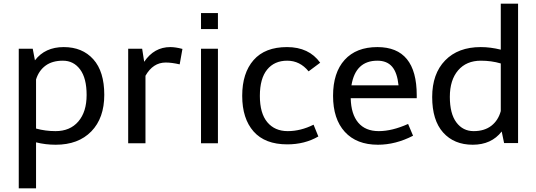

<svg xmlns="http://www.w3.org/2000/svg" viewBox="-20 -779 2917 1044"><path d="M487.5 -456.5C447.8 -500.8 394.2 -523 326.5 -523C258.8 -523 206.7 -499 170 -451L158 -514H82V245H176V-5C210 3.7 245.7 8 283 8C365 8 429.5 -16.2 476.5 -64.5C523.5 -112.8 547 -179.2 547 -263.5C547 -347.8 527.2 -412.2 487.5 -456.5ZM415.5 -401.5C439.2 -369.8 451 -323.5 451 -262.5C451 -201.5 436 -153.5 406 -118.5C376 -83.5 334.7 -66 282 -66C245.3 -66 210 -70.7 176 -80V-347C186 -379 203.2 -404 227.5 -422C251.8 -440 283.3 -449 322 -449C360.7 -449 391.8 -433.2 415.5 -401.5Z M677 0H771V-367C798.3 -415 835 -439 881 -439C903 -439 928.3 -435.7 957 -429L972 -513C946.7 -519.7 924.7 -523 906 -523C847.3 -523 800 -496.3 764 -443L753 -514H677Z M1073 -621H1165V-708H1073ZM1073 0H1165V-514H1073Z M1297 -258C1297 -175.3 1317.7 -110.7 1359 -64C1400.3 -17.3 1461.3 6 1542 6C1605.3 6 1661.7 -8.3 1711 -37L1685 -101C1638.3 -77.7 1591.5 -66 1544.5 -66C1497.5 -66 1460.5 -82.2 1433.5 -114.5C1406.5 -146.8 1393 -194.5 1393 -257.5C1393 -320.5 1406.2 -368.2 1432.5 -400.5C1458.8 -432.8 1495.2 -449 1541.5 -449C1587.8 -449 1626.7 -429.7 1658 -391L1721 -438C1680.3 -494.7 1620.2 -523 1540.5 -523C1460.8 -523 1400.3 -499.5 1359 -452.5C1317.7 -405.5 1297 -340.7 1297 -258Z M1791 -258C1791 -174 1812.3 -108.7 1855 -62C1897.7 -15.3 1957.7 8 2035 8C2099 8 2162.7 -8.3 2226 -41L2199 -105C2141 -79 2087.8 -66 2039.5 -66C1991.2 -66 1954 -81.3 1928 -112C1902 -142.7 1888.3 -187 1887 -245H2246V-261C2246 -435.7 2174.7 -523 2032 -523C1955.3 -523 1896 -499.8 1854 -453.5C1812 -407.2 1791 -342 1791 -258ZM2032 -449C2066.7 -449 2093.3 -438.2 2112 -416.5C2130.7 -394.8 2142.3 -361 2147 -315H1891C1905.7 -404.3 1952.7 -449 2032 -449Z M2389.5 -58.5C2429.2 -14.2 2482.8 8 2550.5 8C2618.2 8 2670.7 -16 2708 -64L2721 -1H2797V-759H2703V-509C2665.7 -518.3 2629.3 -523 2594 -523C2512 -523 2447.5 -498.8 2400.5 -450.5C2353.5 -402.2 2330 -335.8 2330 -251.5C2330 -167.2 2349.8 -102.8 2389.5 -58.5ZM2461.5 -113.5C2437.8 -145.2 2426 -191.5 2426 -252.5C2426 -313.5 2441 -361.5 2471 -396.5C2501 -431.5 2542.3 -449 2595 -449C2633 -449 2669 -444 2703 -434V-175C2693.7 -141 2676.5 -114.3 2651.5 -95C2626.5 -75.7 2594.5 -66 2555.5 -66C2516.5 -66 2485.2 -81.8 2461.5 -113.5Z"/></svg>

Font: Telex Regular
Style: Regular
Weight: 400
Designer: Andres Torresi
Foundry: Andres Torresi
Version: Version 1.001